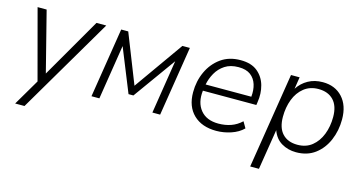

<svg xmlns="http://www.w3.org/2000/svg" viewBox="-73 -802 2428 1291"><g transform="rotate(15 1141.0 -157.0)"><path d="M80 180 187 -2 58 -485H121L227 -68L468 -485H536L145 180Z M563 0 640 -485H689L824 -143L1066 -485H1118L1041 0H987L1046 -373L834 -78H800L678 -380L618 0Z M1433 8Q1332 8 1274 -48Q1216 -104 1216 -203Q1216 -281 1246.5 -347Q1277 -413 1333.5 -453.5Q1390 -494 1470 -494Q1545 -494 1588 -458.5Q1631 -423 1646.5 -367.5Q1662 -312 1652 -250L1649 -230H1277Q1267 -146 1309 -94.5Q1351 -43 1434 -43Q1481 -43 1521 -57Q1561 -71 1594 -102L1619 -59Q1586 -26 1535 -9Q1484 8 1433 8ZM1469 -445Q1412 -445 1374 -420Q1336 -395 1314 -356Q1292 -317 1284 -275H1602Q1607 -322 1595 -360.5Q1583 -399 1552.5 -422Q1522 -445 1469 -445Z M1716 180 1822 -485H1882L1869 -402Q1897 -445 1941 -469.5Q1985 -494 2042 -494Q2128 -494 2179.5 -438Q2231 -382 2231 -285Q2231 -207 2202.5 -140Q2174 -73 2120 -32.5Q2066 8 1988 8Q1932 8 1887 -18.5Q1842 -45 1822 -101L1777 180ZM1984 -43Q2044 -43 2085 -76Q2126 -109 2147.5 -164Q2169 -219 2169 -285Q2169 -362 2131 -402Q2093 -442 2026 -442Q1967 -442 1925.5 -409Q1884 -376 1863 -321Q1842 -266 1842 -200Q1842 -123 1879.5 -83Q1917 -43 1984 -43Z"/></g></svg>

Font: Nunito Sans Light
Style: Italic
Weight: 300
Italic angle: -9°
Designer: Vernon Adams
Foundry: Vernon Adams
Version: Version 3.006; ttfautohint (v1.8.3)